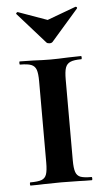

<svg xmlns="http://www.w3.org/2000/svg" viewBox="-50 -688 402 721"><g transform="rotate(-5 151.5 -327.0)"><path d="M267 -12Q269 -12 269 -6Q269 0 267 0Q236 0 219 -1L151 -2L86 -1Q68 0 36 0Q34 0 34 -6Q34 -12 36 -12Q65 -12 78.5 -17Q92 -22 97 -36.5Q102 -51 102 -81V-387Q102 -417 97 -431Q92 -445 78.5 -450.5Q65 -456 36 -456Q34 -456 34 -462Q34 -468 36 -468L86 -467Q126 -465 151 -465Q178 -465 220 -467L267 -468Q269 -468 269 -462Q269 -456 267 -456Q239 -456 225.5 -450Q212 -444 207 -429.5Q202 -415 202 -385V-81Q202 -51 207 -36.5Q212 -22 225 -17Q238 -12 267 -12ZM38 -647Q38 -649 40.5 -651.5Q43 -654 45 -653L154 -614L262 -654H263Q266 -654 267.5 -651.5Q269 -649 267 -647L165 -530Q161 -526 154 -526Q146 -526 142 -530L39 -646Q39 -646 38.5 -646.5Q38 -647 38 -647Z"/></g></svg>

Font: Cormorant SC
Style: Bold
Weight: 700
Designer: Christian Thalmann (Catharsis Fonts)
Foundry: Catharsis Fonts
Version: Version 4.000